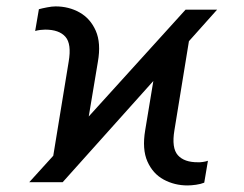

<svg xmlns="http://www.w3.org/2000/svg" viewBox="-20 -558 747 588"><path d="M69.6 0 143.1 -81 190.3 -369Q199.6 -423.3 180.4 -445.3Q161.2 -467.3 118.3 -467.3Q112.6 -467.3 103.5 -466.3Q94.5 -465.2 87.7 -463.1L99.1 -529.8Q109.7 -532.7 124.5 -535.5Q139.2 -538.4 150.2 -538.4Q190.7 -538.4 223.7 -519.9Q256.7 -501.4 273.3 -463.8Q289.8 -426.1 279.8 -369L251.8 -201.3L548.3 -528.4H644.9L558.6 -431.8L514.2 -159.4Q505 -104.8 524.7 -82.7Q544.4 -60.7 586.3 -61.1Q592.3 -60.7 601.2 -62Q610.1 -63.2 616.8 -65.7L605.5 1.4Q595.2 5.7 580.4 7.8Q565.7 9.9 554.3 9.9Q514.6 9.9 481.4 -8Q448.2 -25.9 431.5 -63.4Q414.8 -100.9 424.7 -159.4L449.6 -310L171.9 0Z"/></svg>

Font: Inter UI Light
Style: Italic
Weight: 300
Italic angle: 9.39999°
Designer: Rasmus Andersson
Foundry: rsms
Version: 3.2;8d6f07862